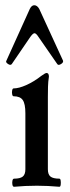

<svg xmlns="http://www.w3.org/2000/svg" viewBox="-20 -710 267 734"><path d="M34 4Q29 4 27.5 -3.5Q26 -11 27.5 -19Q29 -27 34 -27Q57 -27 67 -35Q77 -43 77 -63V-277Q77 -313 67 -327.5Q57 -342 32 -342Q28 -342 26.5 -349.5Q25 -357 26.5 -364.5Q28 -372 32 -372Q52 -372 81 -385Q110 -398 138 -420Q153 -431 158 -431Q167 -431 167 -417Q164 -398 163.5 -378.5Q163 -359 163 -339V-63Q163 -43 173 -35Q183 -27 207 -27Q211 -27 212 -19Q213 -11 212 -3.5Q211 4 207 4Q185 2 163.5 1Q142 0 121 0Q99 0 77 1Q55 2 34 4ZM25 -465Q20 -459 10.5 -465.5Q1 -472 4 -477L94 -676Q101 -690 111 -690Q122 -690 130 -676L221 -478Q223 -471 213 -465Q203 -459 199 -465L127 -569Q118 -583 112 -583Q106 -583 96 -569Z"/></svg>

Font: Junicode Two Beta Condensed Medium
Style: Regular
Weight: 500
Width: 3
Designer: Peter S. Baker
Foundry: Briery Creek Software
Version: Version 1.053; ttfautohint (v1.8.4)